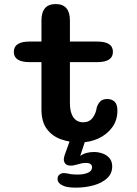

<svg xmlns="http://www.w3.org/2000/svg" viewBox="-20 -676 659 924"><path d="M122.5 -377Q46.5 -377 46.5 -426.5Q46.5 -476 122.5 -476H179.5V-577Q179.5 -656.5 248 -656.5Q316.5 -656.5 316.5 -577V-476H447.5Q523.5 -476 523.5 -426.5Q523.5 -377 447.5 -377H316.5V-181Q316.5 -148 324.8 -127.2Q333 -106.5 347.2 -97Q361.5 -87.5 380 -87.5Q409 -87.5 425.2 -108.2Q441.5 -129 445.5 -158Q450.5 -175 461.8 -187.2Q473 -199.5 496 -199.5Q518 -199.5 531.5 -186.8Q545 -174 545 -143Q545 -97 519.5 -62.5Q494 -28 452.8 -9.2Q411.5 9.5 364 9.5Q316 9.5 273.8 -5.5Q231.5 -20.5 205.5 -55.2Q179.5 -90 179.5 -149.5V-377ZM345 227Q327.5 227 313.2 225.2Q299 223.5 288 219.5Q257 207.5 257 185.5Q257 171.5 266 164.2Q275 157 287 157Q297.5 157 312.5 160.5Q321 162.5 331.5 163.2Q342 164 354 164Q384 164 403.5 155.2Q423 146.5 423 129.5Q423 118.5 415.2 113.2Q407.5 108 395 108Q383 108 373 110Q363 112 354 115Q345.5 117.5 337 119.2Q328.5 121 320 121Q303 121 295 112.2Q287 103.5 287 90.5Q287 86 288.5 80.5Q290 75 291.5 69.5L316.5 0Q321 -13 333.2 -23.8Q345.5 -34.5 362.5 -34.5Q375.5 -34.5 384.5 -28.8Q393.5 -23 393.5 -12.5Q393.5 -9.5 392.5 -6.2Q391.5 -3 390.5 0L366 74.5Q379.5 64.5 396.5 60Q413.5 55.5 432 55.5Q453 55.5 473.2 62.5Q493.5 69.5 506.8 85Q520 100.5 520 125Q520 159 495.5 181.8Q471 204.5 431 215.8Q391 227 345 227Z"/></svg>

Font: Sono Monospace SemiBold
Style: Regular
Weight: 600
Designer: Tyler Finck
Foundry: Tyler Finck
Version: Version 2.112